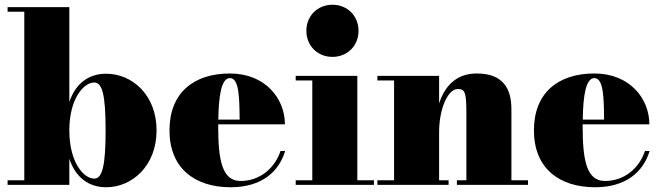

<svg xmlns="http://www.w3.org/2000/svg" viewBox="-20 -780 2788 810"><path d="M82.5 -730.5V-19.5H12V0H272.5V-110C298.5 -32.5 353 10 428 10C537 10 640.5 -80 640.5 -230C640.5 -380 537 -469 428 -469C353 -469 298.5 -427 272.5 -350V-750H12V-730.5ZM272.5 -230C272.5 -364.5 333.5 -432 377.5 -432C411.5 -432 425.5 -380 425.5 -230C425.5 -80 411.5 -26.5 377.5 -26.5C333.5 -26.5 272.5 -94 272.5 -230Z M1183 -143H1163.5C1138.5 -69 1075.5 -16.5 995 -16.5C916 -16.5 900.5 -106 900.5 -250C900.5 -252 900.5 -253.5 900.5 -255.5H1182C1182 -364.5 1099 -470 950 -470C799 -470 695 -390 695 -230C695 -70 802 10 953 10C1084 10 1157 -56 1183 -143ZM950 -450.5C989 -450.5 990 -368 991 -275.5H901C902.5 -376.5 914 -450.5 950 -450.5Z M1272.5 -650C1272.5 -587 1319.5 -540 1382.5 -540C1445.5 -540 1492.5 -587 1492.5 -650C1492.5 -713 1445.5 -760 1382.5 -760C1319.5 -760 1272.5 -713 1272.5 -650ZM1227.5 -19.5V0H1557.5V-19.5H1487.5V-460H1227.5V-440.5H1297.5V-19.5Z M1572 -19.5V0H1872.5V-19.5H1832.5V-222.5C1832.5 -319.5 1868.5 -404.5 1911.5 -404.5C1939.5 -404.5 1947.5 -393.5 1947.5 -309.5V-19.5H1907.5V0H2207.5V-19.5H2137.5V-319.5C2137.5 -406.5 2102 -470 1991.5 -470C1901 -470 1854.5 -412 1832.5 -343.5V-460H1572V-440.5H1642.5V-19.5Z M2720.5 -143H2701C2676 -69 2613 -16.5 2532.5 -16.5C2453.5 -16.5 2438 -106 2438 -250C2438 -252 2438 -253.5 2438 -255.5H2719.5C2719.5 -364.5 2636.5 -470 2487.5 -470C2336.5 -470 2232.5 -390 2232.5 -230C2232.5 -70 2339.5 10 2490.5 10C2621.5 10 2694.5 -56 2720.5 -143ZM2487.5 -450.5C2526.5 -450.5 2527.5 -368 2528.5 -275.5H2438.5C2440 -376.5 2451.5 -450.5 2487.5 -450.5Z"/></svg>

Font: Bodoni* 11pt Fatface
Style: Regular
Weight: 900
Version: Version 2.3